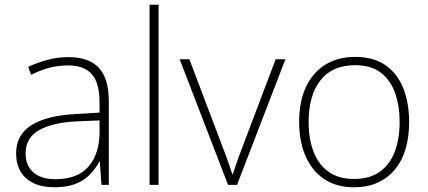

<svg xmlns="http://www.w3.org/2000/svg" viewBox="-20 -780 1805 810"><path d="M269 -539Q354 -539 396.5 -494.5Q439 -450 439 -353V0H408L401 -98H399Q383 -68 358.5 -43Q334 -18 298 -4Q262 10 209 10Q157 10 121 -7.5Q85 -25 66.5 -57Q48 -89 48 -133Q48 -212 113.5 -252.5Q179 -293 300 -299L400 -305V-345Q400 -431 367 -467.5Q334 -504 268 -504Q227 -504 189.5 -494.5Q152 -485 111 -464L99 -498Q138 -516 180.5 -527.5Q223 -539 269 -539ZM304 -268Q202 -263 145 -231Q88 -199 88 -133Q88 -81 121 -52.5Q154 -24 213 -24Q307 -24 353 -77Q399 -130 400 -219V-272Z M649 0H611V-760H649Z M942 0 738 -530H779L921 -155Q930 -133 936.5 -114Q943 -95 949 -78.5Q955 -62 960 -45H962Q968 -62 973.5 -79Q979 -96 986 -115Q993 -134 1001 -155L1143 -530H1184L980 0Z M1706 -265Q1706 -205 1692 -155Q1678 -105 1648.5 -68Q1619 -31 1575.5 -10.5Q1532 10 1473 10Q1417 10 1374 -10Q1331 -30 1301.5 -67Q1272 -104 1257 -154Q1242 -204 1242 -265Q1242 -350 1270 -411.5Q1298 -473 1351.5 -506.5Q1405 -540 1478 -540Q1557 -540 1607.5 -504Q1658 -468 1682 -406Q1706 -344 1706 -265ZM1282 -265Q1282 -194 1303 -139.5Q1324 -85 1366.5 -55Q1409 -25 1473 -25Q1540 -25 1582.5 -55.5Q1625 -86 1645.5 -140.5Q1666 -195 1666 -265Q1666 -333 1647 -387Q1628 -441 1587 -473Q1546 -505 1478 -505Q1382 -505 1332 -441.5Q1282 -378 1282 -265Z"/></svg>

Font: Noto Sans Hebrew ExtraLight
Style: Regular
Weight: 250
Designer: Monotype Design Team
Foundry: Monotype Imaging Inc.
Version: Version 2.003